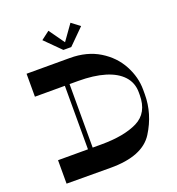

<svg xmlns="http://www.w3.org/2000/svg" viewBox="-157 -1026 1057 1149"><g transform="rotate(-20 371.5 -451.0)"><path d="M260.6 -574.2H290.6V-123.5H260.6ZM345.6 -703Q454 -703 532.8 -654.9Q611.6 -606.8 652.3 -530.8Q693 -454.8 693 -375V-346Q693 -221.8 623.6 -111.4Q554.2 -1 349.6 -2L70 -3V-152.4H345.6Q491.3 -152.4 577.2 -195.1Q663 -237.8 663 -352V-369Q663 -429.4 624.6 -471.7Q586.1 -513.9 515 -535.4Q443.8 -556.8 345.6 -556.8H70V-703ZM372.2 -771.3H329.4L421.1 -900L474.3 -859.5L375.9 -761.5H325.8L227.5 -859.5L280.7 -900Z"/></g></svg>

Font: Space Cowgirl
Style: Regular
Weight: 400
Designer: Valery Marier
Foundry: Valery Marier
Version: Version 1.000